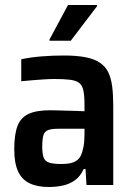

<svg xmlns="http://www.w3.org/2000/svg" viewBox="-20 -740 535 768"><path d="M175 8Q129 8 98 -7Q67 -22 52 -55Q37 -88 37 -143Q37 -202 50 -236Q63 -270 94.5 -284.5Q126 -299 181 -299Q192 -299 207 -298.5Q222 -298 241 -297.5Q260 -297 279.5 -296.5Q299 -296 318 -295V-320Q318 -357 313.5 -378Q309 -399 296.5 -408.5Q284 -418 260 -421Q236 -424 198 -424Q180 -424 156.5 -422.5Q133 -421 109 -419Q85 -417 65 -415V-503Q103 -511 146.5 -514.5Q190 -518 235 -518Q287 -518 322.5 -511Q358 -504 380.5 -488.5Q403 -473 414 -449Q425 -425 429 -392Q433 -359 433 -315V0H326L322 -64H315Q301 -34 279 -18.5Q257 -3 230 2.5Q203 8 175 8ZM226 -84Q246 -84 260.5 -87Q275 -90 286 -97.5Q297 -105 303 -117Q310 -132 314 -153Q318 -174 318 -202V-225H214Q186 -225 172 -219.5Q158 -214 153.5 -198.5Q149 -183 149 -153Q149 -125 154.5 -110Q160 -95 176.5 -89.5Q193 -84 226 -84ZM178 -577V-582L252 -720H368V-715L263 -577Z"/></svg>

Font: Saira SemiCondensed SemiBold
Style: Regular
Weight: 600
Width: 4
Designer: Hector Gatti with collaboration of the Omnibus-Type team
Foundry: Omnibus-Type
Version: Version 1.101